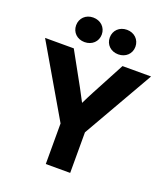

<svg xmlns="http://www.w3.org/2000/svg" viewBox="-166 -1064 1034 1181"><g transform="rotate(20 350.5 -473.5)"><path d="M272.9 0H432.6V-265.6L697.3 -727.5H510.3L396 -512.7C381.3 -485.4 367.7 -457.5 354 -429.7C339.8 -457.5 325.2 -485.4 310.1 -512.7L191.4 -727.5H3.4L272.9 -265.6ZM460.4 -786.1C508.8 -786.1 544.4 -819.8 544.4 -866.2C544.4 -912.6 508.8 -946.8 460.4 -946.8C411.6 -946.8 376.5 -912.6 376.5 -866.2C376.5 -819.8 411.6 -786.1 460.4 -786.1ZM239.7 -786.1C288.6 -786.1 324.2 -819.8 324.2 -866.2C324.2 -912.6 288.6 -946.8 239.7 -946.8C191.4 -946.8 156.2 -912.6 156.2 -866.2C156.2 -819.8 191.4 -786.1 239.7 -786.1Z"/></g></svg>

Font: Raveo Display
Style: Bold
Weight: 700
Designer: Jakub Foglar, Rasmus Andersson (Inter)
Foundry: Jakubfoglar.com
Version: Version 1.100;Glyphs 3.2.3 (3260)